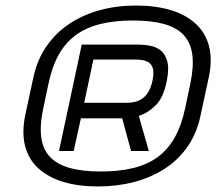

<svg xmlns="http://www.w3.org/2000/svg" viewBox="-20 -604 780 693"><path d="M704 -188 734 -327Q747 -391 734 -439Q721 -487 685 -519.5Q649 -552 594.5 -568Q540 -584 471 -584Q402 -584 341 -567.5Q280 -551 231 -518.5Q182 -486 148.5 -438Q115 -390 101 -327L71 -188Q58 -124 71 -75.5Q84 -27 120 5Q156 37 210 53Q264 69 333 69Q402 69 463.5 53Q525 37 574.5 5Q624 -27 657.5 -75.5Q691 -124 704 -188ZM667 -302 648 -212Q635 -151 610.5 -107.5Q586 -64 549 -37Q512 -10 461 2.5Q410 15 344 15Q278 15 232.5 2.5Q187 -10 161 -37Q135 -64 129 -107.5Q123 -151 136 -212L155 -302Q168 -364 192.5 -407.5Q217 -451 254.5 -478Q292 -505 343 -517.5Q394 -530 460 -530Q526 -530 571.5 -517.5Q617 -505 642.5 -478Q668 -451 674 -407.5Q680 -364 667 -302ZM480 -443H275L193 -59H246L272 -177H421L453 -59H517L481 -186Q512 -195 541 -223Q570 -251 582 -312Q591 -357 583.5 -383.5Q576 -410 559.5 -422.5Q543 -435 521.5 -439Q500 -443 480 -443ZM438 -233H284L317 -389H471Q498 -389 513 -381Q528 -373 532 -356Q536 -339 530 -311Q521 -271 498.5 -252Q476 -233 438 -233Z"/></svg>

Font: Advent Pro
Style: Italic
Weight: 400
Italic angle: -12°
Designer: VivaRado, Andreas Kalpakidis
Foundry: VivaRado, Andreas Kalpakidis
Version: Version 3.000